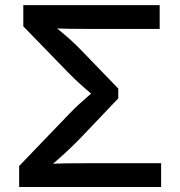

<svg xmlns="http://www.w3.org/2000/svg" viewBox="-20 -748 721 768"><path d="M56.6 0V-84L259.3 -294.9Q278.3 -314.9 300 -334.5Q321.8 -354 341.6 -371.3Q361.3 -388.7 375 -400.4V-347.7Q361.3 -359.9 341.8 -376Q322.3 -392.1 300.8 -411.6Q279.3 -431.2 259.3 -451.2L73.2 -642.6V-727.5H618.7V-632.3H341.8Q297.9 -632.3 259.5 -632.8Q221.2 -633.3 187.5 -635.3L179.7 -658.7Q196.8 -644 217 -627.4Q237.3 -610.8 259.8 -590.8Q282.2 -570.8 306.6 -545.4L453.1 -393.6V-354.5L306.2 -200.2Q279.8 -172.9 254.4 -148.9Q229 -125 206.5 -105.5Q184.1 -85.9 166.5 -71.3L173.8 -92.3Q211.4 -94.2 252.4 -94.7Q293.5 -95.2 341.8 -95.2H624.5V0Z"/></svg>

Font: Inter 17pt Medium
Style: Regular
Weight: 500
Version: Version 4.001;git-66647c0bb